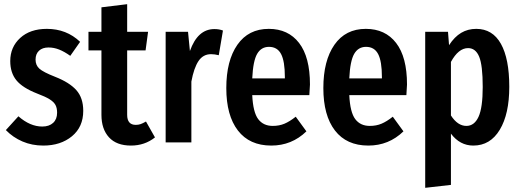

<svg xmlns="http://www.w3.org/2000/svg" viewBox="-20 -681 2490 918"><path d="M363 -481 316 -414Q288 -434 263 -444Q238 -454 212 -454Q183 -454 166.5 -438.5Q150 -423 150 -396Q150 -369 168.5 -352.5Q187 -336 243 -314Q312 -287 345 -250Q378 -213 378 -151Q378 -74 324 -29.5Q270 15 187 15Q133 15 87.5 -4.5Q42 -24 8 -59L68 -125Q124 -76 182 -76Q215 -76 234 -93.5Q253 -111 253 -142Q253 -165 245 -179.5Q237 -194 217 -206.5Q197 -219 157 -234Q88 -261 58.5 -297Q29 -333 29 -389Q29 -456 76.5 -499.5Q124 -543 204 -543Q298 -543 363 -481Z M721 -24Q672 15 606 15Q537 15 501 -24.5Q465 -64 465 -132V-440H403V-529H465V-646L588 -661V-529H688L676 -440H588V-132Q588 -84 629 -84Q642 -84 652 -87.5Q662 -91 678 -100Z M1046 -535 1026 -417Q1006 -422 989 -422Q951 -422 929 -389Q907 -356 895 -291V0H772V-529H879L888 -437Q925 -542 1005 -542Q1028 -542 1046 -535Z M1459 -226H1186Q1190 -144 1214.5 -111.5Q1239 -79 1284 -79Q1315 -79 1340 -89.5Q1365 -100 1394 -123L1445 -53Q1375 15 1277 15Q1173 15 1117.5 -57Q1062 -129 1062 -260Q1062 -391 1115 -467Q1168 -543 1265 -543Q1358 -543 1410 -475.5Q1462 -408 1462 -277Q1462 -268 1459 -226ZM1342 -313Q1342 -388 1324 -422.5Q1306 -457 1266 -457Q1229 -457 1209.5 -423.5Q1190 -390 1186 -306H1342Z M1923 -226H1650Q1654 -144 1678.5 -111.5Q1703 -79 1748 -79Q1779 -79 1804 -89.5Q1829 -100 1858 -123L1909 -53Q1839 15 1741 15Q1637 15 1581.5 -57Q1526 -129 1526 -260Q1526 -391 1579 -467Q1632 -543 1729 -543Q1822 -543 1874 -475.5Q1926 -408 1926 -277Q1926 -268 1923 -226ZM1806 -313Q1806 -388 1788 -422.5Q1770 -457 1730 -457Q1693 -457 1673.5 -423.5Q1654 -390 1650 -306H1806Z M2415 -266Q2415 -136 2369.5 -60.5Q2324 15 2243 15Q2179 15 2136 -42V203L2013 217V-529H2122L2127 -465Q2153 -505 2185 -524Q2217 -543 2257 -543Q2335 -543 2375 -471.5Q2415 -400 2415 -266ZM2288 -265Q2288 -369 2271 -410Q2254 -451 2218 -451Q2172 -451 2136 -385V-129Q2168 -79 2210 -79Q2248 -79 2268 -122.5Q2288 -166 2288 -265Z"/></svg>

Font: Fira Sans Compressed Medium
Style: Regular
Weight: 500
Width: 1
Designer: bBox Type GmbH & Carrois Corporate GbR & Edenspiekermann AG
Foundry: bBox Type GmbH & Carrois Corporate GbR & Edenspiekermann AG
Version: Version 4.301